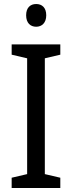

<svg xmlns="http://www.w3.org/2000/svg" viewBox="-20 -935 358 955"><path d="M160 -915C131 -915 110 -897 110 -859C110 -821 131 -802 160 -802C188 -802 210 -821 210 -859C210 -897 189 -915 160 -915ZM280 0V-51L203 -69V-645L280 -663V-714H38V-663L115 -645V-69L38 -51V0Z"/></svg>

Font: Noto Sans Malayalam SemiCondensed
Style: Regular
Weight: 400
Width: 4
Designer: Jelle Bosma - Monotype Design Team
Foundry: Monotype Imaging Inc.
Version: Version 2.104